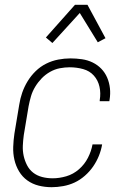

<svg xmlns="http://www.w3.org/2000/svg" viewBox="-20 -771 540 799"><path d="M195 8Q167 8 141 1.5Q115 -5 94 -20Q73 -35 59.5 -57.5Q46 -80 40 -106Q34 -132 35 -160Q36 -188 40 -215L60 -335Q64 -361 72.5 -385.5Q81 -410 95 -433Q109 -456 128.5 -475Q148 -494 172 -506Q196 -518 222 -523Q248 -528 273 -528Q297 -528 321 -524.5Q345 -521 365.5 -511Q386 -501 401.5 -485Q417 -469 426 -448Q435 -427 437.5 -403.5Q440 -380 436 -356L435 -350H395V-354Q400 -383 394 -410Q388 -437 370.5 -456.5Q353 -476 326 -483.5Q299 -491 270 -491Q250 -491 229 -487Q208 -483 188.5 -472Q169 -461 153.5 -445Q138 -429 126.5 -410Q115 -391 109 -370.5Q103 -350 99 -329L79 -209Q76 -187 75 -165Q74 -143 78.5 -122.5Q83 -102 92.5 -83.5Q102 -65 118 -52.5Q134 -40 155 -34.5Q176 -29 199 -29Q227 -29 256 -37.5Q285 -46 308.5 -66.5Q332 -87 346 -114.5Q360 -142 365 -170H405Q401 -146 391.5 -122.5Q382 -99 367.5 -78Q353 -57 333 -39.5Q313 -22 290.5 -11.5Q268 -1 243 3.5Q218 8 195 8ZM198 -592 171 -615 292 -751H344L419 -612L387 -595L312 -717Z"/></svg>

Font: Iosevka Extralight Oblique
Style: Regular
Weight: 200
Italic angle: -9°
Monospace: yes
Designer: Belleve Invis
Foundry: Belleve Invis
Version: Version 32.5.0; ttfautohint (v1.8.4)